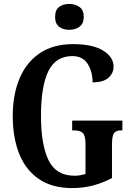

<svg xmlns="http://www.w3.org/2000/svg" viewBox="-20 -949 673 979"><path d="M348 10Q246 10 178.5 -36Q111 -82 78 -164.5Q45 -247 45 -358Q45 -466 79.5 -548.5Q114 -631 182.5 -677.5Q251 -724 352 -724Q453 -724 506 -691Q559 -658 559 -610Q559 -575 532.5 -552Q506 -529 452 -529Q452 -585 426.5 -624Q401 -663 349 -663Q264 -663 226.5 -586Q189 -509 189 -358Q189 -211 227.5 -132Q266 -53 360 -53Q389 -53 416 -62V-215Q416 -256 403 -270Q390 -284 361 -284H348V-334H604V-284H596Q571 -284 561 -269.5Q551 -255 551 -211V-41Q503 -16 453.5 -3Q404 10 348 10ZM333 -797Q302 -797 281.5 -812.5Q261 -828 261 -863Q261 -898 281.5 -913.5Q302 -929 333 -929Q363 -929 385 -913.5Q407 -898 407 -863Q407 -828 385 -812.5Q363 -797 333 -797Z"/></svg>

Font: Noto Serif ExtraCondensed
Style: Bold
Weight: 700
Width: 2
Designer: Monotype Design Team
Foundry: Monotype Imaging Inc.
Version: Version 2.014; ttfautohint (v1.8.4.7-5d5b)